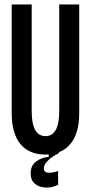

<svg xmlns="http://www.w3.org/2000/svg" viewBox="-20 -680 406 858"><path d="M32.3 -174.3V-660H121.7V-183Q121.7 -127 137.2 -99.3Q152.7 -71.7 183.7 -71.7Q213.7 -71.7 229.2 -99.5Q244.7 -127.3 244.7 -183V-660H334V-174.3Q334 -83.3 294.3 -36.3Q254.7 10.7 183 10.7Q109.7 10.7 71 -36.7Q32.3 -84 32.3 -174.3ZM197.7 21V9L243.3 -0.7V4Q209.7 21 192.7 39.2Q175.7 57.3 175.7 71.7Q175.7 90.7 196 91.7Q216.3 92.7 239.7 84V145.7Q213.3 159 184.5 158.2Q155.7 157.3 136.3 141.5Q117 125.7 117 95Q117 58.7 142.8 40.7Q168.7 22.7 197.7 21Z"/></svg>

Font: Bricolage Grotesque 96pt Condensed ExBd
Style: Regular
Weight: 800
Width: 3
Designer: Mathieu Triay
Foundry: Atelier Triay
Version: Version 1.001;Glyphs 3.2 (3207)